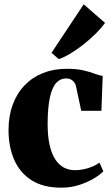

<svg xmlns="http://www.w3.org/2000/svg" viewBox="-20 -858 518 889"><path d="M264 11Q180.5 11 126.5 -23.2Q72.5 -57.5 46 -117.8Q19.5 -178 19.5 -255.5Q19.5 -321 38.8 -373.2Q58 -425.5 93.8 -462.8Q129.5 -500 179 -519.8Q228.5 -539.5 288.5 -539.5Q335 -539.5 366 -532.2Q397 -525 418.2 -516.8Q439.5 -508.5 455.5 -506.5L449.5 -345H356L332.5 -455.5Q330 -469 323 -477.8Q316 -486.5 306.8 -490.8Q297.5 -495 286.5 -495Q260 -495 241 -475Q222 -455 211.5 -409.2Q201 -363.5 200.5 -285Q200.5 -227.5 209.8 -186.8Q219 -146 235.8 -120.2Q252.5 -94.5 275.8 -82.2Q299 -70 327 -70Q346.5 -70 367.5 -74.2Q388.5 -78.5 407.5 -86.5Q426.5 -94.5 440.5 -105L458.5 -65Q445.5 -50.5 416.5 -32.8Q387.5 -15 348 -2Q308.5 11 264 11ZM252 -584.5 218.5 -613.5 367.5 -838 466.5 -752Q449.5 -728.5 423.8 -702.8Q398 -677 368.2 -653.5Q338.5 -630 308.8 -611.8Q279 -593.5 253 -584.5Z"/></svg>

Font: Merriweather 96pt Black
Style: Regular
Weight: 900
Version: Version 2.100